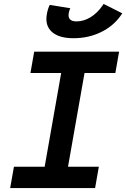

<svg xmlns="http://www.w3.org/2000/svg" viewBox="-20 -956 642 976"><path d="M31.7 0 50.8 -108.4H207L291 -585H134.8L153.8 -693.4H585.4L566.4 -585H409.7L325.7 -108.4H482.4L463.4 0ZM353.5 -761.7Q279.3 -761.7 243.4 -794.2Q207.5 -826.7 218.3 -884.8Q223.1 -912.1 232.9 -931.2L337.4 -914.1Q331.1 -900.9 329.6 -890.1Q321.8 -847.2 369.1 -847.2Q405.3 -847.2 440.2 -868.4Q475.1 -889.6 501.5 -928.2L506.8 -936L601.6 -888.2L595.2 -878.9Q557.1 -823.7 493.4 -792.7Q429.7 -761.7 353.5 -761.7Z"/></svg>

Font: Cascadia Mono NF SemiBold
Style: Italic
Weight: 600
Italic angle: -10°
Monospace: yes
Designer: Aaron Bell
Foundry: Saja Typeworks
Version: Version 2404.023; ttfautohint (v1.8.4)